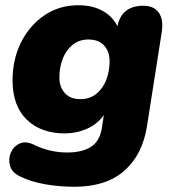

<svg xmlns="http://www.w3.org/2000/svg" viewBox="-20 -523 666 734"><path d="M265 191Q208 191 153 181.5Q98 172 58 152Q26 137 18.5 111.5Q11 86 21 61.5Q31 37 54.5 26Q78 15 109 30Q170 60 237 60Q292 60 326 39.5Q360 19 369 -31L377 -83Q352 -48 312 -30.5Q272 -13 227 -13Q137 -13 82.5 -65.5Q28 -118 28 -216Q28 -295 60 -360Q92 -425 149 -464Q206 -503 280 -503Q332 -503 370.5 -482.5Q409 -462 429 -423Q445 -501 528 -501Q569 -501 587.5 -474Q606 -447 598 -398L542 -41Q525 68 455.5 129.5Q386 191 265 191ZM287 -144Q323 -144 348 -164Q373 -184 386 -217Q399 -250 399 -289Q399 -326 378 -349Q357 -372 318 -372Q283 -372 258 -352Q233 -332 220 -299Q207 -266 207 -227Q207 -190 228 -167Q249 -144 287 -144Z"/></svg>

Font: Nunito Black
Style: Italic
Weight: 900
Italic angle: -9°
Designer: Vernon Adams
Foundry: Vernon Adams
Version: Version 3.601; ttfautohint (v1.8.2.53-6de2)